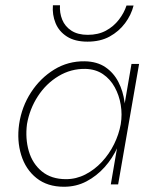

<svg xmlns="http://www.w3.org/2000/svg" viewBox="-20 -704 573 733"><path d="M482 -460 403 0H431L511 -460ZM53 -230Q44 -167 61 -112Q78 -57 119.5 -24Q161 9 224 9Q271 9 310 -11.5Q349 -32 379.5 -66Q410 -100 429 -142.5Q448 -185 455 -230Q461 -272 455.5 -314Q450 -356 432 -391Q414 -426 382.5 -447.5Q351 -469 304 -470Q240 -471 187 -438.5Q134 -406 98.5 -351.5Q63 -297 53 -230ZM83 -230Q93 -288 124.5 -336.5Q156 -385 203.5 -413.5Q251 -442 306 -441Q345 -440 373 -421Q401 -402 418 -371Q435 -340 441 -303.5Q447 -267 441 -230Q434 -191 415.5 -153.5Q397 -116 369 -86Q341 -56 306 -38Q271 -20 232 -20Q176 -20 140 -49.5Q104 -79 90 -127Q76 -175 83 -230ZM182 -684Q179 -648 192 -616Q205 -584 235.5 -564.5Q266 -545 314 -545Q363 -545 398.5 -564.5Q434 -584 457.5 -615.5Q481 -647 490 -683H463Q454 -655 434 -629Q414 -603 384.5 -587Q355 -571 315 -571Q277 -571 252.5 -587Q228 -603 217.5 -629Q207 -655 209 -684Z"/></svg>

Font: Jost ExtraLight
Style: Italic
Weight: 250
Italic angle: -5°
Version: Version 3.710